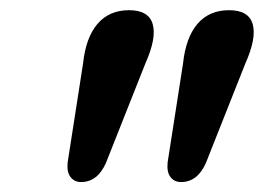

<svg xmlns="http://www.w3.org/2000/svg" viewBox="-20 -800 530 386"><path d="M143 -434Q129.5 -434 121.8 -444Q114 -454 116 -473.5L147 -672.5Q152.5 -724.5 176 -752Q199.5 -779.5 239.5 -779.5Q279 -779.5 287 -751.5Q295 -723.5 272.5 -673L193 -472.5Q176 -434 143 -434ZM344 -434Q330.5 -434 322.8 -444Q315 -454 317 -473.5L348 -672.5Q353.5 -724.5 377 -752Q400.5 -779.5 440.5 -779.5Q480 -779.5 488 -751.5Q496 -723.5 473.5 -673L394 -472.5Q377 -434 344 -434Z"/></svg>

Font: Fraunces 9pt S100 SemiBold
Style: Italic
Weight: 600
Italic angle: -16°
Version: Version 1.000; ttfautohint (v1.8.3)